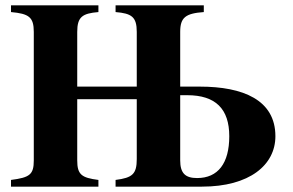

<svg xmlns="http://www.w3.org/2000/svg" viewBox="-20 -696 1094 716"><path d="M490 -103C490 -47 474 -33 411 -25V0H733C911 0 1007 -81 1007 -188C1007 -323 887 -373 725 -373H652V-577C652 -631 672 -646 740 -651V-676H411V-651C471 -646 490 -633 490 -577V-373H268V-577C268 -633 287 -646 347 -651V-676H21V-651C88 -645 106 -632 106 -577V-98C106 -45 91 -34 21 -25V0H347V-25C284 -33 268 -45 268 -98V-326H490ZM652 -341H678C784 -341 835 -290 835 -188C835 -87 793 -32 715 -32C671 -32 652 -50 652 -98Z"/></svg>

Font: XITS
Style: Bold
Weight: 700
Designer: MicroPress Inc., with final additions and corrections provided by Coen Hoffman, Elsevier (retired)
Version: Version 1.107